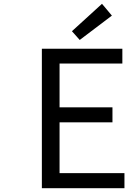

<svg xmlns="http://www.w3.org/2000/svg" viewBox="-20 -989 674 1009"><path d="M200 0V-733H623V-655H293V-425H571V-346H293V-79H634V0ZM399 -779 358 -825 516 -969 568 -907Z"/></svg>

Font: Source Han Sans Regular
Style: Regular
Weight: 400
Designer: Ryoko NISHIZUKA  (kana & ideographs); Paul D. Hunt (Latin, Greek & Cyrillic); Wenlong ZHANG  (bopomofo); Sandoll Communi
Foundry: Adobe Systems Incorporated
Version: Version 1.00 January 18, 2024, initial release